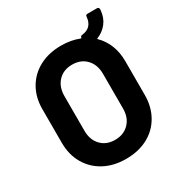

<svg xmlns="http://www.w3.org/2000/svg" viewBox="-185 -916 991 1056"><g transform="rotate(-30 310.5 -388.0)"><path d="M504 -637Q538 -604 556 -558Q574 -512 574 -457V-243Q574 -168 541 -110Q508 -52 448.5 -20.5Q389 11 310 11Q232 11 172.5 -21Q113 -53 80 -110.5Q47 -168 47 -243V-457Q47 -531 80 -588Q113 -645 172.5 -676.5Q232 -708 310 -708Q372 -708 423 -688Q429 -687 429 -688Q429 -700 441 -701Q506 -708 512 -775Q512 -787 524 -787H586Q591 -787 594.5 -782.5Q598 -778 597 -770Q593 -722 568 -690Q543 -658 505 -643Q502 -642 502 -640.5Q502 -639 504 -637ZM433 -458Q433 -516 399.5 -551.5Q366 -587 310 -587Q255 -587 221.5 -551.5Q188 -516 188 -458V-238Q188 -180 221.5 -145Q255 -110 310 -110Q365 -110 399 -145Q433 -180 433 -238Z"/></g></svg>

Font: Amber EN
Style: Bold
Weight: 700
Designer: Jeremy Tribby
Foundry: Tribby Type
Version: Version 1.408 November 24, 2021